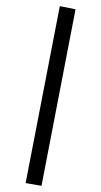

<svg xmlns="http://www.w3.org/2000/svg" viewBox="-60 -759 512 974"><g transform="rotate(-5 196.0 -272.0)"><path d="M111 178 32 157 283 -722 361 -699Z"/></g></svg>

Font: EauTest Semibold
Style: Regular
Weight: 600
Designer: Christian Thalmann (Catharsis Fonts)
Version: Version 0.001;PS 000.001;hotconv 1.0.88;makeotf.lib2.5.64775